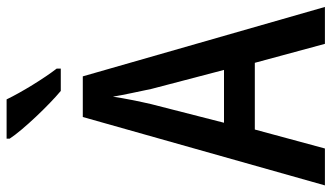

<svg xmlns="http://www.w3.org/2000/svg" viewBox="-226 -754 980 567"><g transform="rotate(-90 263.5 -470.0)"><path d="M254 -940H138V-931C164 -891 238 -814 279 -780H345V-792C317 -828 275 -896 254 -940ZM418 0H527L322 -715H202L0 0H109L165 -207H362ZM285 -512 341 -298H185L240 -513C248 -548 257 -591 262 -626C267 -595 278 -546 285 -512Z"/></g></svg>

Font: Noto Sans Khmer UI Condensed Medium
Style: Regular
Weight: 500
Width: 3
Designer: Danh Hong and the Monotype Design Team
Foundry: Monotype Imaging Inc.
Version: Version 2.002